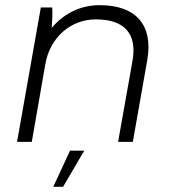

<svg xmlns="http://www.w3.org/2000/svg" viewBox="-20 -549 662 743"><path d="M46 0H103L156 -304C175 -406 255 -474 351 -474C461 -474 511 -419 493 -315L437 0H494L550 -317C573 -448 510 -529 366 -529C296 -529 231 -501 180 -441C182 -472 184 -500 182 -520H138ZM186 174H224L306 34H251Z"/></svg>

Font: Fixel Display Light
Style: Italic
Weight: 300
Italic angle: -10°
Designer: AlfaBravo + MacPaw
Foundry: Kyrylo Tkachov, Marchela Mozhyna, Serhii Makarenko, Maria Weinstein, Zakhar Kryvoshyya
Version: Version 1.210;Glyphs 3.2 (3217)